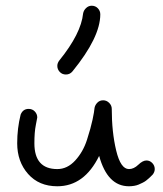

<svg xmlns="http://www.w3.org/2000/svg" viewBox="-20 -650 570 670"><path d="M300 -630Q313 -630 321.5 -621Q330 -612 330 -600Q330 -520 233 -401Q224 -390 210 -390Q197 -390 188.5 -399Q180 -408 180 -420Q180 -430 187 -439Q263 -533 270 -603Q272 -614 280.5 -622Q289 -630 300 -630ZM491 -90Q503 -90 511.5 -81Q520 -72 520 -60Q520 -50 513 -41L510 -38Q508 -36 505.5 -33.5Q503 -31 498.5 -27Q494 -23 489.5 -19.5Q485 -16 478 -12.5Q471 -9 464 -6Q457 -3 448 -1.5Q439 0 430 0Q355 0 326 -106Q274 0 180 0Q116 0 78 -43Q40 -86 40 -150Q40 -202 52 -250Q60 -270 80 -270Q93 -270 101.5 -261Q110 -252 110 -240Q110 -238 105 -213.5Q100 -189 100 -150Q100 -60 180 -60Q215 -60 242.5 -90Q270 -120 283.5 -162Q297 -204 303 -232.5Q309 -261 310 -274Q312 -284 320 -292Q328 -300 340 -300Q352 -300 361 -291Q370 -282 370 -270Q370 -189 385.5 -124.5Q401 -60 430 -60Q447 -60 462.5 -75Q478 -90 491 -90Z"/></svg>

Font: Pecita
Style: Book
Weight: 400
Width: 7
Version: Version 4.3